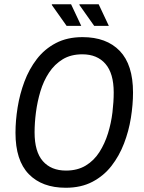

<svg xmlns="http://www.w3.org/2000/svg" viewBox="-20 -873 678 905"><path d="M290 12Q178 12 115.5 -52.5Q53 -117 53 -247Q53 -304 63 -366.5Q73 -429 95 -488Q117 -547 153.5 -594.5Q190 -642 243.5 -670Q297 -698 369 -698Q482 -698 544.5 -633Q607 -568 607 -437Q607 -380 597 -317.5Q587 -255 564.5 -196.5Q542 -138 505.5 -91Q469 -44 415.5 -16Q362 12 290 12ZM291 -69Q345 -69 384 -92.5Q423 -116 448.5 -156Q474 -196 489 -244.5Q504 -293 510 -343Q516 -393 516 -437Q516 -527 477 -572Q438 -617 368 -617Q314 -617 275.5 -593.5Q237 -570 211 -530.5Q185 -491 170.5 -442.5Q156 -394 149.5 -344Q143 -294 143 -249Q143 -158 182 -113.5Q221 -69 291 -69ZM424 -751 354 -850 355 -853H445L493 -751ZM294 -751 224 -850 225 -853H315L363 -751Z"/></svg>

Font: Archivo Narrow
Style: Italic
Weight: 400
Italic angle: -8°
Designer: Hector Gatti
Foundry: Omnibus-Type
Version: Version 3.002